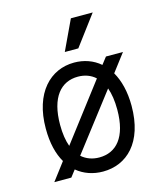

<svg xmlns="http://www.w3.org/2000/svg" viewBox="-115 -859 831 960"><g transform="rotate(-15 300.0 -379.0)"><path d="M448 -269C448 -126 388 -61 300 -61C265 -61 234 -72 209 -94L431 -383C442 -353 448 -315 448 -269ZM78 -269C78 -194 93 -135 119 -91L50 0H138L165 -35C202 -4 249 12 300 12C423 12 522 -79 522 -269C522 -343 506 -403 480 -448L550 -540H462L434 -504C397 -536 350 -552 300 -552C177 -552 78 -455 78 -269ZM342 -770 269 -615H339L455 -770ZM152 -269C152 -412 212 -479 300 -479C335 -479 366 -468 390 -446L169 -156C158 -186 152 -224 152 -269Z"/></g></svg>

Font: Fliege Mono Light
Style: Regular
Weight: 300
Version: Version 0.020;Glyphs 3.3 (3306)